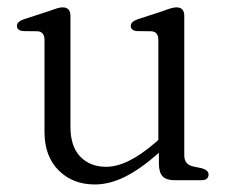

<svg xmlns="http://www.w3.org/2000/svg" viewBox="-20 -490 628 522"><path d="M101 -131V-381Q101 -403.5 82.5 -405L42.5 -405.5Q26 -407.5 26 -419.5Q26 -431 44.5 -437.5L113.5 -460Q125.5 -464.5 134.5 -467.2Q143.5 -470 150 -470Q171.5 -470 171.5 -447V-145.5Q171.5 -92 198.2 -64.2Q225 -36.5 268.5 -36.5Q297 -36.5 330 -52.5Q363 -68.5 402 -102L410.5 -109.5V-381Q410.5 -403.5 392 -405L351.5 -405.5Q335.5 -407.5 335.5 -419.5Q335.5 -431 354 -437.5L423 -460Q434.5 -464.5 443.8 -467.2Q453 -470 459.5 -470Q481 -470 481 -447V-67.5Q481 -43 505 -37.5L529 -32.5Q547 -27 547 -15.5Q547 0 526.5 0H454Q432.5 0 422.2 -10.5Q412 -21 412 -45.5V-74.5Q361.5 -30 319.5 -9.2Q277.5 11.5 238 11.5Q177.5 11.5 139.2 -27Q101 -65.5 101 -131Z"/></svg>

Font: Fraunces 9pt Soft Light
Style: Regular
Weight: 300
Version: Version 1.000;[0bf87f6ff]